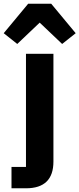

<svg xmlns="http://www.w3.org/2000/svg" viewBox="-71 -815 428 1035"><path d="M22 -578 -51 -636 81 -795H205L337 -636L264 -578L143 -693ZM-9 200V85H69V-525H217V56Q217 200 69 200Z"/></svg>

Font: Anuphan
Style: Bold
Weight: 700
Designer: Mike Abbink, Paul van der Laan, Pieter van Rosmalen, Mint Tantisuwanna
Foundry: Bold Monday; Cadson Demak
Version: Version 3.002;hotconv 1.0.109;makeotfexe 2.5.65596